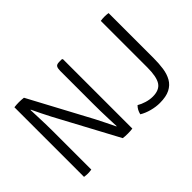

<svg xmlns="http://www.w3.org/2000/svg" viewBox="-112 -1004 1332 1332"><g transform="rotate(-45 554.0 -338.0)"><path d="M98.5 -683Q108 -684.5 121.2 -685.2Q134.5 -686 144.5 -686Q156 -686 169 -685.2Q182 -684.5 192 -683L171 -591L164 -590.5Q165 -560 166.5 -523.2Q168 -486.5 169 -448.2Q170 -410 170 -375V0Q160 1.5 151 2.2Q142 3 134 3Q126 3 117 2.2Q108 1.5 98.5 0ZM235 -453.5Q216 -489.5 199.5 -523.5Q183 -557.5 167 -591L130 -637L192 -683L435 -229.5Q454.5 -193 471.5 -157.2Q488.5 -121.5 504.5 -89L541.5 -51.5L478.5 0ZM572.5 -681V0Q563 1.5 551.5 2.2Q540 3 526 3Q511.5 3 499.8 2.2Q488 1.5 478.5 0L500.5 -89H507.5Q506 -125.5 504.5 -165Q503 -204.5 502.2 -243.5Q501.5 -282.5 501.5 -317V-636.5Q501.5 -661.5 508.8 -673.8Q516 -686 541 -686H566.5ZM713 -89.5Q736 -75.5 767.8 -65.8Q799.5 -56 829.5 -56Q894.5 -56 920.2 -95.2Q946 -134.5 946 -226V-683Q954 -684.5 964.2 -685.2Q974.5 -686 985 -686Q995 -686 1005 -685.2Q1015 -684.5 1022.5 -683V-241Q1022.5 -188.5 1016 -143Q1009.5 -97.5 990 -63Q970.5 -28.5 932.8 -9.2Q895 10 833 10Q795 10 753.8 -1Q712.5 -12 681.5 -31Q685.5 -48.5 693.2 -63Q701 -77.5 713 -89.5Z"/></g></svg>

Font: Signika SC
Style: Regular
Weight: 300
Designer: Anna Giedryś
Foundry: Anna Giedryś
Version: Version 2.000